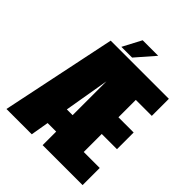

<svg xmlns="http://www.w3.org/2000/svg" viewBox="-221 -932 1062 1062"><g transform="rotate(45 310.0 -401.0)"><path d="M10.5 0H208.5L308 -584.5V-675H151ZM145 -106H351.5V-234.5H176ZM293.5 0H606V-134H481V-275H600V-405.5H481V-541.5H606V-675H293.5ZM217 -692.5H301L396 -801.5H274.5Z"/></g></svg>

Font: Anybody ExtraCondensed Black
Style: Regular
Weight: 900
Width: 2
Version: Version 1.113;gftools[0.9.25]